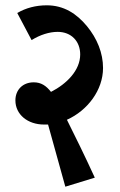

<svg xmlns="http://www.w3.org/2000/svg" viewBox="-20 -651 453 723"><path d="M226 52 337 18C299 -65 261 -142 232 -200C310 -235 368 -312 368 -395C368 -451 346 -506 307 -553C268 -600 220 -631 156 -631C115 -631 77 -621 45 -602L99 -500C131 -520 166 -531 197 -531C249 -531 282 -495 282 -446C282 -386 231 -335 172 -305C154 -328 135 -341 107 -341C66 -341 38 -313 38 -273C38 -220 84 -182 146 -182C151 -182 156 -182 161 -182Z"/></svg>

Font: Noto Serif Devanagari ExtraCondensed
Style: Bold
Weight: 700
Width: 2
Designer: Universal Thirst, Indian Type Foundry and the Monotype Design Team
Foundry: Monotype Imaging Inc.
Version: Version 2.004